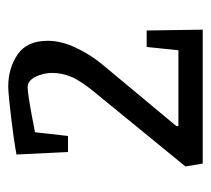

<svg xmlns="http://www.w3.org/2000/svg" viewBox="-43 -469 512 466"><g transform="rotate(-90 213.0 -236.0)"><path d="M49 0 42 -42 221 -261Q250 -296 259.5 -319Q269 -342 269 -365Q269 -387 259.5 -406Q250 -425 234 -425Q227 -425 204.5 -421.5Q182 -418 158.5 -413.5Q135 -409 125 -407L116 -327H77L71 -452Q87 -455 111 -458.5Q135 -462 160.5 -465Q186 -468 206.5 -470Q227 -472 236 -472Q280 -472 313.5 -449.5Q347 -427 347 -376Q347 -344 330.5 -308.5Q314 -273 289 -243L140 -64V-59H324L332 -136H372L374 0Z"/></g></svg>

Font: Grenze Gotisch Light
Style: Regular
Weight: 300
Designer: Renata Polastri
Foundry: Omnibus-Type
Version: Version 1.001